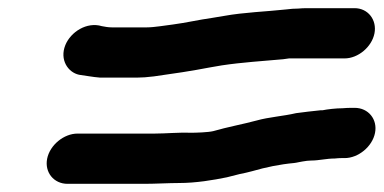

<svg xmlns="http://www.w3.org/2000/svg" viewBox="-20 -556 941 470"><path d="M145.2 -106H334.2C359.7 -106 394.5 -108 418.6 -108C459.7 -108 502.4 -115.2 535.4 -122L567 -130C577.4 -132 587.5 -134.3 597.4 -137C630.5 -146.6 664.9 -153.8 700.3 -157C712.8 -159 729 -163 741.5 -163C761.4 -163 778.8 -168 799.5 -168C805.7 -168.7 811.1 -169 815.7 -169H823.7C857 -169 891.3 -197 898 -230.5C904.7 -264 881.6 -292 848.3 -292H840.3C833.6 -292 826.2 -291.7 818.1 -291C803.2 -291 781.5 -288.6 769.1 -286H764.1C744 -284.2 724.3 -281.4 704.7 -279C673.9 -271.7 638.2 -269.5 608.1 -261C574.8 -252 535.9 -244.9 501.9 -235C489.5 -232 460 -231 445.1 -231C421.2 -232.3 384.8 -229 358.7 -229H169.7C136.4 -229 102.1 -201 95.4 -167.5C88.8 -134 111.9 -106 145.2 -106ZM896.6 -474C903.2 -507 881.1 -536 848 -536H731C724.3 -536 717.3 -535.7 709.8 -535C700.5 -535 691 -534.3 681.4 -533C629.7 -527.4 578.2 -526 528.2 -517L498.2 -512C466.9 -507.7 435.2 -500.2 403 -496C385.5 -494 358 -489 339.6 -489H253.6C244.1 -489 236.8 -490.7 229.2 -492C192.7 -503.1 153.1 -478.1 139.9 -445.5C125.6 -409.9 146.2 -378.9 173.5 -373C190.2 -370.9 205.5 -367.5 225.1 -366H315.1C327.1 -366 340.9 -367 356.7 -369C405.5 -375.8 447.4 -382 494.1 -391L523.1 -396C572.4 -403.4 623 -406.5 673 -411L687.4 -413H823.4C856.5 -413 890 -441 896.6 -474Z"/></svg>

Font: Smoothie
Style: It
Weight: 400
Foundry: Cannot Into Space Fonts
Version: Version 0.8